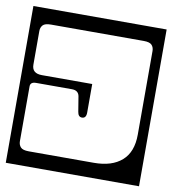

<svg xmlns="http://www.w3.org/2000/svg" viewBox="-93 -671 679 755"><g transform="rotate(10 246.0 -293.0)"><path d="M-20 -606H512V20H-20ZM43 -310Q20 -310 20 -292V-73Q20 -59 28.5 -49.5Q37 -40 61 -40H321Q393 -40 432.5 -74.8Q472 -109.5 472 -179V-513Q472 -527.5 463.5 -536.8Q455 -546 431 -546H61Q37 -546 28.5 -536.8Q20 -527.5 20 -513V-379Q20 -344 60 -344H261V-230Q261 -207 244 -207Q229 -207 226 -227L216 -288Q211.5 -310 186 -310Z"/></g></svg>

Font: Honk Rounded
Style: Regular
Weight: 400
Designer: Noopur Datye & Yesha Goshar
Foundry: Ek Type
Version: Version 1.000